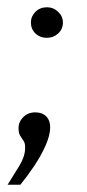

<svg xmlns="http://www.w3.org/2000/svg" viewBox="-20 -381 239 528"><path d="M109 -277Q90 -277 77.5 -289Q65 -301 65 -319Q65 -336 77.5 -348.5Q90 -361 109 -361Q127 -361 140 -348.5Q153 -336 153 -319Q153 -301 140 -289Q127 -277 109 -277ZM1 127Q17 101 32.5 76Q48 51 49 29Q50 15 45.5 7.5Q41 0 36 -7Q31 -14 31 -29Q31 -46 44 -59Q57 -72 77 -72Q96 -72 107 -61Q118 -50 118 -31Q118 -9 105 20Q92 49 73 77Q54 105 36 127Z"/></svg>

Font: Alumni Sans Thin Medium
Style: Italic
Weight: 500
Italic angle: -8°
Version: Version 1.016